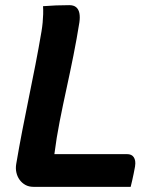

<svg xmlns="http://www.w3.org/2000/svg" viewBox="-20 -725 640 745"><path d="M110 0Q92 0 78.5 -7.5Q65 -15 56 -27.5Q47 -40 43.5 -56Q40 -72 43 -89Q54 -154 66.5 -218.5Q79 -283 92 -346.5Q105 -410 117.5 -474Q130 -538 141 -603Q144 -621 145.5 -637.5Q147 -654 147.5 -670Q148 -686 147 -701Q172 -703 197.5 -704Q223 -705 249 -705Q266 -705 275.5 -697Q285 -689 288 -674Q291 -659 288 -638Q278 -575 265 -510Q252 -445 238 -381Q224 -317 211.5 -253.5Q199 -190 191 -127H472Q482 -127 488.5 -124Q495 -121 499 -115Q503 -109 504.5 -100.5Q506 -92 504 -79Q501 -64 498.5 -50.5Q496 -37 493 -25Q490 -13 487 0Z"/></svg>

Font: Rec Mono Semicasual
Style: Bold Italic
Weight: 700
Italic angle: -10°
Version: Version 1.085; ttfautohint (v1.8.4.7-5d5b)